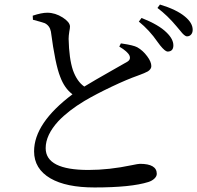

<svg xmlns="http://www.w3.org/2000/svg" viewBox="-20 -798 868 845"><path d="M396 27Q271 27 202 -13Q130 -55 130 -132Q130 -256 299 -383Q264 -409 245 -460Q223 -515 204 -659Q199 -685 177 -696Q160 -702 125 -711L124 -729Q163 -742 188 -742Q223 -742 256 -721Q287 -701 288 -682Q288 -674 285 -659Q282 -640 282 -627Q284 -540 301 -489Q319 -439 351 -417Q390 -441 473 -488Q525 -517 538 -525Q557 -535 550 -553Q542 -571 505 -593L512 -607Q514 -607 519 -606Q567 -599 584 -590Q609 -576 628 -550Q646 -526 646 -507Q646 -494 631 -484Q619 -477 586 -465Q540 -449 471.5 -416.5Q403 -384 352 -354Q282 -312 237 -265Q181 -204 181 -146Q181 -50 369 -50Q460 -50 560 -71Q588 -77 596 -77Q670 -77 670 -33Q670 -22 659.5 -12Q649 -2 633 3Q557 27 396 27ZM717 -571Q706 -572 685 -598Q678 -608 673 -614Q638 -665 591 -703L603 -719Q679 -689 713 -655Q743 -626 743 -598.5Q743 -571 717 -571ZM803 -638Q792 -638 773 -663Q763 -675 757 -682Q717 -730 673 -763L684 -778Q757 -756 794 -725Q828 -697 828 -667Q828 -654 821 -646Q814 -638 803 -638Z"/></svg>

Font: GenRyuMin TW M
Style: Regular
Weight: 500
Version: Version 1.501;PS 1;hotconv 16.6.51;makeotf.lib2.5.65220